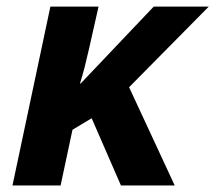

<svg xmlns="http://www.w3.org/2000/svg" viewBox="-20 -566 657 586"><path d="M449.2 -545.9 226.1 -311H224.1C228.4 -324.7 233.1 -341.3 238.3 -360.8C243.5 -380.4 257.6 -442.1 280.8 -545.9H133.8L18.1 0H165L201.2 -169.9L259.8 -205.1L349.1 0H513.2L374 -299.8L617.2 -545.9Z"/></svg>

Font: OpenSans
Style: Bold Italic
Weight: 700
Italic angle: -12°
Foundry: Ascender Corporation
Version: Version 1.10; ttfautohint (v1.2) -l 8 -r 50 -G 200 -x 14 -D 